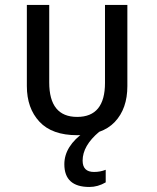

<svg xmlns="http://www.w3.org/2000/svg" viewBox="-20 -532 633 775"><path d="M291.5 13.7Q189.9 13.7 139.2 -40.8Q88.4 -95.2 88.4 -184.6V-512.2H178.7V-199.2Q178.7 -60.1 291.5 -60.1Q403.8 -60.1 403.8 -197.3V-512.2H494.1V-184.6Q494.1 -93.3 443.4 -39.8Q392.6 13.7 291.5 13.7ZM340.8 222.7Q239.7 222.7 239.7 130.9Q239.7 57.6 321.8 0H380.4Q313.5 56.2 313.5 116.2Q313.5 162.1 359.4 162.1Q384.8 162.1 406.7 153.3V204.1Q375 222.7 340.8 222.7Z"/></svg>

Font: Cadman
Style: Regular
Weight: 400
Designer: Paul James MIller
Foundry: High-Logic / Made with FontCreator
Version: Version 2.114;March 28, 2021;FontCreator 13.0.0.2683 64-bit